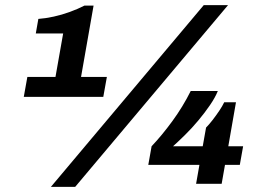

<svg xmlns="http://www.w3.org/2000/svg" viewBox="-20 -719 1048 751"><path d="M179 12 777 -699H872L274 12ZM73 -340 87 -418H197L227 -588H120L130 -645Q158 -647 190 -654Q222 -661 253.5 -672.5Q285 -684 310 -697H346L297 -418H398L384 -340ZM747 0 760 -74H560L573 -147Q613 -189 654 -245Q695 -301 726 -363H832Q822 -338 801.5 -308Q781 -278 755.5 -247.5Q730 -217 703.5 -191Q677 -165 657 -147H773L786 -220Q798 -232 811.5 -249.5Q825 -267 837.5 -285.5Q850 -304 857 -319H903L873 -147H931L918 -74H860L847 0Z"/></svg>

Font: Archivo SemiExpanded ExtraBold
Style: Italic
Weight: 800
Width: 6
Italic angle: -10°
Designer: Hector Gatti
Foundry: Omnibus-Type
Version: Version 2.001